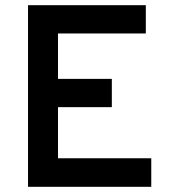

<svg xmlns="http://www.w3.org/2000/svg" viewBox="-20 -720 656 740"><path d="M88 0V-700H542V-591H203.5V-416H411V-307H203.5V-110H563V0Z"/></svg>

Font: Overpass SemiBold
Style: Regular
Weight: 600
Designer: Delve Withrington, Dave Bailey, Thomas Jockin
Foundry: Delve Fonts LLC
Version: Version 4.000